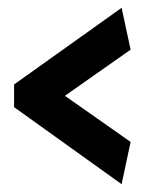

<svg xmlns="http://www.w3.org/2000/svg" viewBox="-20 -490 384 491"><path d="M291 -19 16 -216V-274L291 -470L314 -363L146 -245L314 -127Z"/></svg>

Font: Palanquin Dark
Style: Regular
Weight: 400
Designer: Pria Ravichandran
Version: Version 1.001